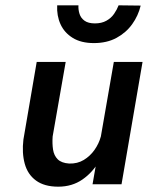

<svg xmlns="http://www.w3.org/2000/svg" viewBox="-20 -693 569 722"><path d="M328 0H437L516 -460H408ZM178 -180 227 -460H118L68 -168Q62 -118 73 -77.5Q84 -37 115.5 -14Q147 9 199 9Q251 9 290 -18Q329 -45 353.5 -88.5Q378 -132 387 -182L359 -179Q352 -153 335.5 -129.5Q319 -106 295 -91.5Q271 -77 240 -78Q211 -80 197 -94Q183 -108 179.5 -130.5Q176 -153 178 -180ZM195 -673Q193 -634 207.5 -602Q222 -570 253.5 -550.5Q285 -531 333 -531Q382 -531 418 -550.5Q454 -570 477 -602Q500 -634 509 -672L426 -673Q420 -657 409 -641Q398 -625 380 -615Q362 -605 337 -605Q312 -605 298 -615Q284 -625 279 -641Q274 -657 275 -673Z"/></svg>

Font: Jost Medium
Style: Italic
Weight: 500
Italic angle: -5°
Version: Version 3.710